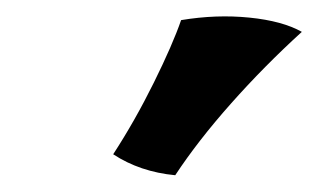

<svg xmlns="http://www.w3.org/2000/svg" viewBox="-20 -739 380 229"><path d="M196 -715Q238 -722 277.5 -718Q317 -714 340 -701Q295 -660 255.5 -615.5Q216 -571 189 -530Q147 -534 115 -555Q141 -595 163.5 -640.5Q186 -686 196 -715Z"/></svg>

Font: Vollkorn ExtraBold
Style: Italic
Weight: 800
Italic angle: -11°
Designer: Friedrich Althausen
Foundry: Friedrich Althausen
Version: Version 5.000; ttfautohint (v1.8.3)